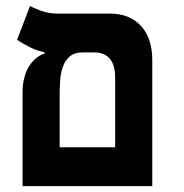

<svg xmlns="http://www.w3.org/2000/svg" viewBox="-20 -632 626 652"><path d="M56.6 0V-324.7Q58.6 -375.5 79.1 -407.5Q99.6 -439.5 130.9 -450.2V-455.1Q109.4 -458 82.3 -471.4Q55.2 -484.9 38.1 -497.1L82 -611.8Q93.3 -605 119.4 -595.5Q145.5 -585.9 172.4 -585.9H353Q419.9 -585.9 458.5 -544.2Q497.1 -502.4 497.1 -428.2V0ZM261.7 -454.1Q232.9 -454.1 216.8 -440.2Q200.7 -426.3 193.4 -404.8Q186 -383.3 184.3 -359.4Q182.6 -335.4 182.6 -315.4V-131.8H371.1V-368.2Q371.1 -454.1 298.3 -454.1Z"/></svg>

Font: Cascadia Mono
Style: Bold
Weight: 700
Monospace: yes
Designer: Aaron Bell
Foundry: Saja Typeworks
Version: Version 2404.023; ttfautohint (v1.8.4)